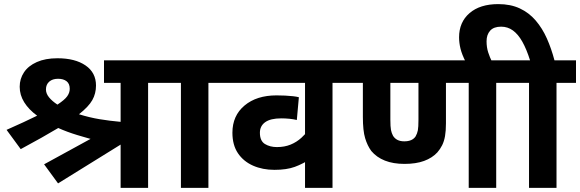

<svg xmlns="http://www.w3.org/2000/svg" viewBox="-20 -916 2828 936"><path d="M796 -622V-512H702V0H568V-211L462 -228Q408 -242 357 -257.5Q306 -273 264 -292Q227 -270 182 -244.5Q137 -219 81 -189L12 -283Q57 -303 94 -320Q131 -337 161 -352Q120 -382 98 -417.5Q76 -453 76 -493Q76 -532 97 -563.5Q118 -595 159.5 -613.5Q201 -632 260 -632Q346 -632 397 -597Q448 -562 448 -499Q448 -460 430 -428Q412 -396 365 -359Q417 -343 465 -335Q513 -327 568 -322V-512H487V-622ZM204 -480Q204 -460 219 -441.5Q234 -423 260 -406Q295 -429 307.5 -446.5Q320 -464 320 -483Q320 -508 304.5 -520Q289 -532 263 -532Q236 -532 220 -518Q204 -504 204 -480ZM263 -22 195 -115 480 -271 576 -216Z M996 -512V0H862V-512H782V-622H1091V-512Z M1696 -512H1601V0H1467V-185L1503 -147Q1457 -117 1417 -102.5Q1377 -88 1318 -88Q1260 -88 1213.5 -108.5Q1167 -129 1140 -169Q1113 -209 1113 -269Q1113 -352 1172 -401.5Q1231 -451 1328 -451Q1349 -451 1370 -450Q1391 -449 1408.5 -447Q1426 -445 1437 -442L1427 -331Q1411 -335 1391 -337Q1371 -339 1351 -339Q1299 -339 1273 -320.5Q1247 -302 1247 -269Q1247 -229 1271.5 -214Q1296 -199 1330 -199Q1367 -199 1396.5 -211Q1426 -223 1449.5 -244.5Q1473 -266 1493 -292L1467 -201V-512H1076V-622H1696Z M2399 -512V0H2265V-512H2154V-315Q2154 -278 2149.5 -252.5Q2145 -227 2135.5 -208Q2126 -189 2112 -173Q2087 -146 2047.5 -131.5Q2008 -117 1952 -117Q1897 -117 1856.5 -133Q1816 -149 1790 -180Q1771 -206 1760 -242.5Q1749 -279 1749 -346V-512H1681V-622H2493V-512ZM1951 -227Q1990 -227 2006 -251Q2014 -265 2017 -280.5Q2020 -296 2020 -333V-512H1883V-333Q1883 -298 1886 -282.5Q1889 -267 1896 -254Q1904 -241 1917.5 -234Q1931 -227 1951 -227Z M2250 -615Q2232 -650 2225 -678.5Q2218 -707 2218 -734Q2218 -808 2269 -852Q2320 -896 2409 -896Q2469 -896 2514 -875Q2559 -854 2591.5 -816Q2624 -778 2646 -728.5Q2668 -679 2683 -622H2788V-512H2693V0H2559V-512H2479V-622H2564Q2547 -676 2526.5 -712.5Q2506 -749 2480.5 -767.5Q2455 -786 2423 -786Q2387 -786 2369.5 -766.5Q2352 -747 2352 -715Q2352 -685 2360 -660.5Q2368 -636 2379 -614Z"/></svg>

Font: Noto Sans Devanagari
Style: Bold
Weight: 700
Version: Version 2.003